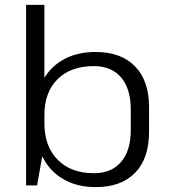

<svg xmlns="http://www.w3.org/2000/svg" viewBox="-20 -760 698 787"><path d="M372 7Q298 7 242.5 -24Q187 -55 157 -112Q155 -115 153 -119L132 0H87V-740H162V-441Q192 -490 242 -517Q297 -547 372 -547Q476 -547 533.5 -488Q591 -429 591 -321V-219Q591 -111 534 -52Q477 7 372 7ZM365 -50Q437 -50 476.5 -96.5Q516 -143 516 -226V-311Q516 -396 476.5 -442.5Q437 -489 365 -489Q270 -489 216 -435.5Q162 -382 162 -288V-255Q162 -160 216.5 -105Q271 -50 365 -50Z"/></svg>

Font: Pathway Extreme 8pt Thin 12pt Light
Style: Regular
Weight: 300
Version: Version 1.001;gftools[0.9.26]